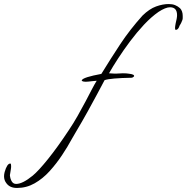

<svg xmlns="http://www.w3.org/2000/svg" viewBox="-332 -617 925 951"><path d="M-248 314Q-283 314 -300 291Q-312 276 -312 256Q-312 247 -309 235Q-297 193 -281 193Q-277 193 -277 204Q-277 207 -277 211Q-277 215 -278 220L-283 251Q-281 270 -273.5 282Q-266 294 -252 294Q-220 294 -170 253Q-141 229 -94 170.5Q-47 112 8 29Q31 -5 52.5 -43Q74 -81 92 -115Q106 -142 122 -172.5Q138 -203 147 -217Q135 -216 125 -215Q115 -214 107 -213Q90 -211 82 -213Q73 -215 73 -218Q73 -226 101 -235Q114 -239 131 -243Q148 -247 170 -251Q216 -326 263.5 -398Q311 -470 374 -540Q408 -573 441 -585Q474 -597 504 -597Q522 -597 535.5 -591.5Q549 -586 560 -576Q573 -562 573 -538Q573 -533 573 -527.5Q573 -522 571 -517Q569 -512 566 -505Q563 -498 558 -491Q551 -469 539 -469Q535 -469 535 -478Q535 -486 538 -501Q541 -513 543 -523.5Q545 -534 545 -542Q545 -581 510 -581Q488 -581 453 -558Q417 -533 381 -494.5Q345 -456 312.5 -412.5Q280 -369 253 -327.5Q226 -286 208 -254Q222 -253 233 -252.5Q244 -252 255 -253Q261 -253 266.5 -253.5Q272 -254 276 -254Q286 -254 293.5 -253.5Q301 -253 306 -252Q335 -249 332 -239L329 -236L322 -232Q214 -230 186 -220Q171 -191 148.5 -149.5Q126 -108 103 -66Q90 -42 74.5 -15.5Q59 11 45.5 34Q32 57 24 71Q3 110 -25 152Q-53 194 -86.5 231Q-120 268 -160.5 291Q-201 314 -248 314Z"/></svg>

Font: Whisper
Style: Regular
Weight: 400
Designer: Robert E. Leuschke
Foundry: Robert E. Leuschke
Version: Version 1.010; ttfautohint (v1.8.4.7-5d5b)